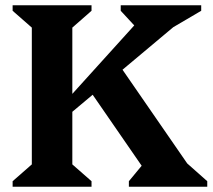

<svg xmlns="http://www.w3.org/2000/svg" viewBox="-20 -710 810 730"><path d="M193 -233 197 -289 548 -677 537 -563 439 -669V-690H745V-669L590 -578L706 -663ZM28 0V-21L101 -85V-605L28 -669V-690H328V-669L255 -605V-85L328 -21V0ZM470 0V-21L546 -113L564 -14L317 -372L434 -462L744 -13L644 -131L768 -21V0Z"/></svg>

Font: Platypi Light SemiBold
Style: Regular
Weight: 600
Version: Version 1.200